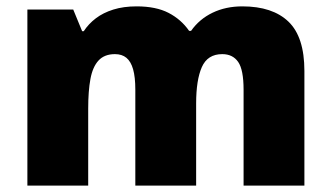

<svg xmlns="http://www.w3.org/2000/svg" viewBox="-20 -583 1040 603"><path d="M741 -563Q836 -563 886 -515Q936 -467 936 -360V0H745V-301Q745 -364 728 -388.5Q711 -413 678 -413Q632 -413 614 -372.5Q596 -332 596 -258V0H405V-301Q405 -341 398 -365.5Q391 -390 377 -401.5Q363 -413 341 -413Q308 -413 289.5 -393Q271 -373 264 -335Q257 -297 257 -242V0H66V-553H210L238 -485H243Q258 -508 281 -525.5Q304 -543 336 -553Q368 -563 409 -563Q470 -563 509.5 -542.5Q549 -522 574 -486H580Q606 -523 647.5 -543Q689 -563 741 -563Z"/></svg>

Font: Noto Sans Armenian Black
Style: Regular
Weight: 900
Version: Version 2.007